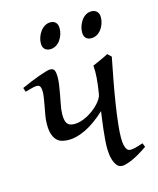

<svg xmlns="http://www.w3.org/2000/svg" viewBox="-103 -725 676 819"><g transform="rotate(-15 234.5 -315.5)"><path d="M292 -69.8Q292 -86.4 293.7 -108.6Q295.4 -130.9 298.1 -153.3Q300.8 -175.8 303.5 -196Q306.2 -216.3 308.1 -229Q261.7 -186 220.2 -166Q178.7 -146 144.5 -146Q130.9 -146 116.7 -149.2Q102.5 -152.3 91.6 -163.3Q80.6 -174.3 74.7 -195.1Q68.8 -215.8 71.3 -251.5Q71.8 -260.7 74.7 -277.3Q77.6 -293.9 81.1 -311.8Q84.5 -329.6 86.9 -345.9Q89.4 -362.3 89.4 -371.1Q89.4 -382.3 87.9 -388.9Q86.4 -395.5 83.7 -398.7Q81.1 -401.9 77.4 -402.8Q73.7 -403.8 69.3 -403.8Q64.9 -403.8 56.6 -402.1Q48.3 -400.4 40 -397.9Q30.3 -395.5 19 -392.1L13.2 -410.2Q33.7 -419.4 54.4 -428Q75.2 -436.5 92.8 -442.9Q110.4 -449.2 123.8 -453.1Q137.2 -457 143.1 -457Q157.2 -457 162.1 -447.8Q167 -438.5 167 -416Q167 -401.9 164.1 -382.1Q161.1 -362.3 157.5 -342.5Q153.8 -322.8 150.4 -305.4Q147 -288.1 146 -279.3Q143.6 -256.3 145.3 -241.9Q147 -227.5 152.1 -219.5Q157.2 -211.4 165.5 -208.3Q173.8 -205.1 185.5 -205.1Q199.2 -205.1 213.9 -209.5Q228.5 -213.9 242.7 -221.4Q256.8 -229 269.8 -238.8Q282.7 -248.5 292.7 -259Q302.7 -269.5 309.6 -280.3Q316.4 -291 317.9 -300.3Q324.7 -341.8 326.9 -371.6Q329.1 -401.4 326.7 -424.8Q334 -427.7 343.5 -432.1Q353 -436.5 362.8 -440.9Q372.6 -445.3 381.6 -449.5Q390.6 -453.6 396.5 -457L412.6 -441.9Q402.3 -390.1 392.8 -339.1Q383.3 -288.1 376.2 -242.4Q369.1 -196.8 365 -159.2Q360.8 -121.6 360.8 -97.7Q360.8 -77.1 363.5 -65.2Q366.2 -53.2 370.1 -47.1Q374 -41 378.7 -39.1Q383.3 -37.1 387.2 -37.1Q395.5 -37.1 409.2 -40.3Q422.9 -43.5 443.4 -50.8L450.2 -33.2Q404.3 -2 376.7 9Q349.1 20 336.9 20Q321.3 20 312.5 8.8Q303.7 -2.4 299.1 -17.3Q294.4 -32.2 293.2 -47.4Q292 -62.5 292 -69.8ZM229 -616.2Q229 -602.5 224.6 -589.1Q220.2 -575.7 212.4 -564.7Q204.6 -553.7 193.1 -546.9Q181.6 -540 168 -540Q152.3 -540 143.6 -548.8Q134.8 -557.6 134.8 -574.2Q134.8 -587.4 139.4 -600.8Q144 -614.3 152.1 -625.5Q160.2 -636.7 171.6 -643.8Q183.1 -650.9 196.8 -650.9Q211.9 -650.9 220.5 -641.8Q229 -632.8 229 -616.2ZM411.1 -616.2Q411.1 -602.5 406.7 -589.1Q402.3 -575.7 394.3 -564.7Q386.2 -553.7 374.8 -546.9Q363.3 -540 349.1 -540Q334 -540 325.4 -548.8Q316.9 -557.6 316.9 -574.2Q316.9 -587.4 321.3 -600.8Q325.7 -614.3 333.5 -625.5Q341.3 -636.7 352.5 -643.8Q363.8 -650.9 377.9 -650.9Q393.1 -650.9 402.1 -641.8Q411.1 -632.8 411.1 -616.2Z"/></g></svg>

Font: Gentium Plus
Style: Italic
Weight: 400
Italic angle: -8°
Designer: J. Victor Gaultney, Annie Olsen, Iska Routamaa
Foundry: SIL International
Version: Version 1.510